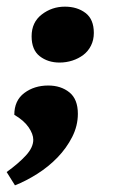

<svg xmlns="http://www.w3.org/2000/svg" viewBox="-37 -417 342 577"><path d="M245 -318Q245 -297 236.5 -280Q228 -263 213.5 -252Q199 -241 180.5 -235Q162 -229 142 -229Q107 -229 82.5 -248Q58 -267 58 -308Q58 -350 88.5 -373.5Q119 -397 158 -397Q195 -397 220 -378Q245 -359 245 -318ZM197 -75Q197 -39 180 -5.5Q163 28 136 56Q109 84 75 105.5Q41 127 8 140L-17 100Q19 74 41 50Q63 26 63 3Q63 -14 49 -34.5Q35 -55 6 -72Q6 -115 36 -137.5Q66 -160 108 -160Q146 -160 171.5 -139.5Q197 -119 197 -75Z"/></svg>

Font: Racing Sans One
Style: Regular
Weight: 400
Designer: Pablo Impallari, Rodrigo Fuenzalida
Foundry: Pablo Impallari, Rodrigo Fuenzalida
Version: Version 1.001; ttfautohint (v0.8) -G 200 -r 50